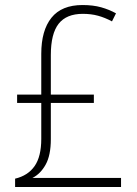

<svg xmlns="http://www.w3.org/2000/svg" viewBox="-20 -743 546 763"><path d="M308 -723Q350 -723 382 -714Q414 -705 441 -690L425 -658Q397 -673 369.5 -680.5Q342 -688 309 -688Q244 -688 213 -648.5Q182 -609 182 -524V-367H353V-334H182V-190Q182 -126 161.5 -89Q141 -52 109 -36H461V0H40V-33Q91 -45 117.5 -83Q144 -121 144 -191V-334H48V-367H144V-529Q144 -622 184.5 -672.5Q225 -723 308 -723Z"/></svg>

Font: Noto Sans Gujarati UI SemiCondensed ExtraLight
Style: Regular
Weight: 200
Width: 4
Designer: Jelle Bosma - Monotype Design Team, Universal Thirst
Foundry: Monotype Imaging Inc.
Version: Version 2.106; ttfautohint (v1.8.4.7-5d5b)